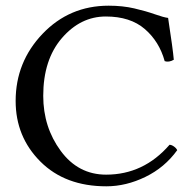

<svg xmlns="http://www.w3.org/2000/svg" viewBox="-20 -645 680 675"><path d="M354 10Q209 10 122 -77Q35 -164 35 -290Q35 -427 129.5 -526Q224 -625 362 -625Q411 -625 452 -615.5Q493 -606 524 -595Q555 -584 571 -582Q588 -471 591 -435Q574 -425 559 -430Q540 -499 489 -543Q438 -587 352 -587Q263 -587 197.5 -511Q132 -435 132 -308Q132 -198 193.5 -114.5Q255 -31 353 -31Q485 -31 576 -136Q583 -136 591.5 -130Q600 -124 603 -117Q559 -56 491 -23Q423 10 354 10Z"/></svg>

Font: Linux Libertine Mono O
Style: Mono
Weight: 400
Designer: Philipp H. Poll
Foundry: Philipp H. Poll
Version: Version 5.1.7